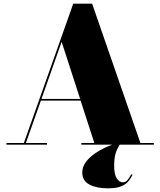

<svg xmlns="http://www.w3.org/2000/svg" viewBox="-20 -785 870 1042"><path d="M699.5 164Q692 178 680 195Q668 212 641.5 224.5Q615 237 564.5 237Q504 237 465.2 216.5Q426.5 196 426.5 151Q426.5 121 445.8 94.8Q465 68.5 496.2 47.2Q527.5 26 564 10.2Q600.5 -5.5 634.5 -15L637 -8Q629 -3 614.2 28.8Q599.5 60.5 599.5 114Q599.5 162 613.8 183.2Q628 204.5 646 204.5Q662 204.5 672 192.2Q682 180 692.5 160.5ZM15 -9H109.5L377.5 -765H480L742 -9H815V0H421.5V-9H492L417.5 -239H202L120.5 -9H235V0H15ZM314.5 -558 205 -248H415Z"/></svg>

Font: Bodoni* 24pt Fatface
Style: Regular
Weight: 900
Version: Version 2.3